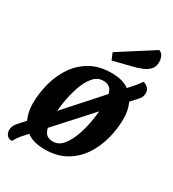

<svg xmlns="http://www.w3.org/2000/svg" viewBox="-208 -880 953 1059"><g transform="rotate(30 269.0 -350.5)"><path d="M216 20Q148 20 108 -6.5Q68 -33 50.5 -75.5Q33 -118 33 -165Q33 -235 51 -300.5Q69 -366 105 -417.5Q141 -469 196 -499.5Q251 -530 326 -530Q394 -530 434 -503.5Q474 -477 491.5 -435Q509 -393 509 -346Q509 -276 491 -210.5Q473 -145 437 -93Q401 -41 346 -10.5Q291 20 216 20ZM234 -40Q270 -40 296.5 -72.5Q323 -105 340.5 -156Q358 -207 366.5 -265.5Q375 -324 375 -376Q375 -417 360.5 -443.5Q346 -470 308 -470Q271 -470 244.5 -438Q218 -406 201 -355Q184 -304 175.5 -245.5Q167 -187 167 -134Q167 -93 181.5 -66.5Q196 -40 234 -40ZM36 70Q15 70 4 56.5Q-7 43 -7 25Q-7 14 -2.5 1.5Q2 -11 11 -21L456 -518Q472 -535 481.5 -547.5Q491 -560 502 -575Q515 -575 530 -561.5Q545 -548 545 -526Q545 -516 540.5 -504Q536 -492 525 -481L81 9Q63 28 54 41.5Q45 55 36 70ZM291 -589 273 -632 490 -771Q509 -764 516 -747Q523 -730 523 -712Q523 -683 506.5 -665Q490 -647 463 -636Q436 -625 406 -618Z"/></g></svg>

Font: Sansita Swashed Medium
Style: Regular
Weight: 500
Designer: Pablo Cosgaya
Foundry: Omnibus-Type
Version: Version 1.003; ttfautohint (v1.8.3)